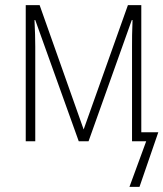

<svg xmlns="http://www.w3.org/2000/svg" viewBox="-20 -549 635 746"><path d="M595 -35H529V-529H477L305 -46L134 -529H80V0H117V-368C117 -397 116 -432 114 -471H117L286 0H324L492 -471H495C493 -426 493 -395 493 -368V0H548L483 177H522Z"/></svg>

Font: Noto Sans SemiCondensed ExtraLight
Style: Regular
Weight: 200
Width: 4
Designer: Monotype Design Team
Foundry: Monotype Imaging Inc.
Version: Version 2.013